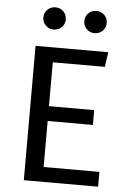

<svg xmlns="http://www.w3.org/2000/svg" viewBox="-60 -937 654 981"><g transform="rotate(5 267.5 -447.0)"><path d="M462 -613H195V-388H427V-312H195V-76H481V0H100V-689H473ZM242 -837Q242 -813 225.5 -796.5Q209 -780 185 -780Q160 -780 143.5 -796.5Q127 -813 127 -837Q127 -861 143.5 -877.5Q160 -894 185 -894Q209 -894 225.5 -877.5Q242 -861 242 -837ZM452 -837Q452 -813 435.5 -796.5Q419 -780 394 -780Q370 -780 353.5 -796.5Q337 -813 337 -837Q337 -861 353.5 -877.5Q370 -894 394 -894Q419 -894 435.5 -877.5Q452 -861 452 -837Z"/></g></svg>

Font: Fira GO
Style: Regular
Weight: 400
Designer: Carrois Corporate
Foundry: Carrois Corporate GbR
Version: Version 0.300